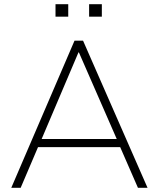

<svg xmlns="http://www.w3.org/2000/svg" viewBox="-20 -900 761 920"><path d="M34 0 337 -705H378L687 0H641L552 -204L575 -195H138L166 -204L79 0ZM356 -649 177 -228 155 -234H558L542 -228L358 -649ZM407 -820V-880H468V-820ZM246 -820V-880H307V-820Z"/></svg>

Font: Mulish ExtraLight
Style: Regular
Weight: 200
Designer: Vernon Adams
Foundry: Vernon Adams
Version: Version 3.603